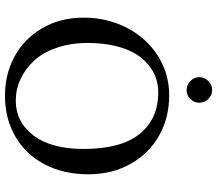

<svg xmlns="http://www.w3.org/2000/svg" viewBox="-71 -802 883 781"><g transform="rotate(90 370.5 -411.5)"><path d="M309.6 -744.4Q293.9 -759.8 293.9 -780.8Q293.9 -801.8 309.6 -817.4Q325.2 -833 346.2 -833Q367.2 -833 382.6 -817.4Q397.9 -801.8 397.9 -780.8Q397.9 -759.8 382.6 -744.4Q367.2 -729 346.2 -729Q325.2 -729 309.6 -744.4ZM355 -613.8Q325.2 -613.8 297.1 -604.2Q269 -594.7 242.9 -573Q216.8 -551.3 197.5 -519Q178.2 -486.8 166.5 -437.5Q154.8 -388.2 154.8 -327.1Q154.8 -257.3 174.3 -200.7Q193.8 -144 227.1 -108.4Q260.3 -72.8 301.8 -53.5Q343.3 -34.2 389.2 -34.2Q477.1 -34.2 531.5 -106.7Q585.9 -179.2 585.9 -310.1Q585.9 -461.9 524.9 -537.8Q463.9 -613.8 355 -613.8ZM689 -329.1Q689 -230 649.2 -152.8Q609.4 -75.7 536.4 -33Q463.4 9.8 369.1 9.8Q282.7 9.8 210.9 -28.6Q139.2 -66.9 95.5 -140.6Q51.8 -214.4 51.8 -310.1Q51.8 -406.7 93.3 -486.6Q134.8 -566.4 207.3 -612.3Q279.8 -658.2 368.2 -658.2Q458 -658.2 530.8 -617.7Q603.5 -577.1 646.2 -501.7Q689 -426.3 689 -329.1Z"/></g></svg>

Font: Linux Biolinum G
Style: Regular
Weight: 400
Designer: Philipp H. Poll
Foundry: Philipp H. Poll
Version: Version 1.1.0 ; ttfautohint (v1.6)